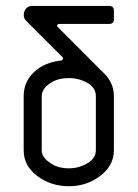

<svg xmlns="http://www.w3.org/2000/svg" viewBox="-20 -645 477 665"><path d="M374.5 -312V-124.5Q374.5 -71.8 327.4 -35.9Q280.3 0 218.8 0Q156.7 0 109.4 -35.2Q62 -70.3 62 -124.5V-312Q62 -361.8 98.4 -395.8Q134.8 -429.7 192.9 -435.5Q195.8 -435.5 197.5 -439.7Q199.2 -443.8 197.3 -446.3L71.8 -571.8Q58.1 -584 64.2 -604.2Q70.3 -624.5 93.3 -624.5H357.9Q374.5 -624.5 374.5 -607.9V-578.6Q374.5 -562 357.9 -562H184.6Q180.7 -562 178.5 -558.6Q176.3 -555.2 179.7 -551.8L341.3 -390.1Q374.5 -356.4 374.5 -312ZM312 -124.5V-312Q312 -340.8 283 -357.7Q253.9 -374.5 218.8 -374.5Q175.3 -374.5 149.4 -353.5Q124.5 -335 124.5 -312V-124.5Q124.5 -101.6 149.4 -84Q176.3 -62 218.8 -62Q252.9 -62 282.5 -79.3Q312 -96.7 312 -124.5Z"/></svg>

Font: GOSTRUS
Style: type_B
Weight: 400
Designer: Юрий и Татьяна Кривогуз
Version: Version 02.00